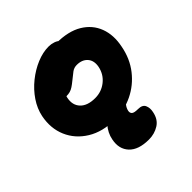

<svg xmlns="http://www.w3.org/2000/svg" viewBox="-198 -685 1061 1061"><g transform="rotate(-45 332.0 -155.0)"><path d="M314 12Q218 12 151.5 -29Q85 -70 56 -137.5Q27 -205 43 -286Q53 -335 83 -379.5Q113 -424 156 -458.5Q199 -493 247 -513Q295 -533 340 -533Q360 -533 379 -526.5Q398 -520 409.5 -506.5Q421 -493 417 -470Q408 -430 385 -399Q362 -368 308 -352Q288 -347 267.5 -332.5Q247 -318 232 -299Q217 -280 213 -259Q203 -210 232 -179.5Q261 -149 321 -149Q370 -149 408 -179Q446 -209 456 -258Q464 -300 442 -325.5Q420 -351 378 -351Q357 -351 340.5 -339Q324 -327 300 -307Q283 -293 270 -284.5Q257 -276 244.5 -272.5Q232 -269 216 -269Q197 -269 179.5 -289.5Q162 -310 171 -355Q177 -386 199.5 -415Q222 -444 253 -466.5Q284 -489 318 -502.5Q352 -516 382 -516Q477 -516 536 -480.5Q595 -445 618 -384Q641 -323 625 -246Q610 -167 564.5 -109Q519 -51 454 -19.5Q389 12 314 12ZM369 223Q288 223 250.5 183Q213 143 226 79Q234 36 266 -0.5Q298 -37 344.5 -59Q391 -81 444 -81Q457 -81 467 -76Q477 -71 474 -58Q473 -52 468.5 -47Q464 -42 451 -34Q428 -19 416 -4Q404 11 400 29Q397 44 406 52.5Q415 61 445 61Q479 61 488.5 82.5Q498 104 492 131Q483 179 448 201Q413 223 369 223Z"/></g></svg>

Font: Shantell Sans ExtraBold
Style: Italic
Weight: 800
Italic angle: -11°
Designer: Stephen Nixon, Anya Danilova, Shantell Martin
Foundry: Arrow Type
Version: Version 1.011;[c5ecc13dd]